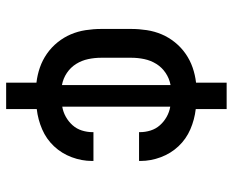

<svg xmlns="http://www.w3.org/2000/svg" viewBox="-88 -580 775 640"><g transform="rotate(90 300.0 -260.5)"><path d="M256 107V6Q230 3 205.5 -5.5Q181 -14 159.5 -29Q138 -44 121.5 -64.5Q105 -85 95 -108.5Q85 -132 81 -158Q77 -184 77 -210V-310Q77 -336 81 -362Q85 -388 95 -411.5Q105 -435 121.5 -455.5Q138 -476 159.5 -491Q181 -506 205.5 -514.5Q230 -523 256 -526V-628H344V-525Q379 -521 411.5 -507Q444 -493 468 -467.5Q492 -442 504.5 -408.5Q517 -375 517 -341V-336H421V-339Q421 -357 415.5 -374.5Q410 -392 398 -405.5Q386 -419 370 -428Q354 -437 336 -440V-80Q354 -83 370 -92Q386 -101 398 -114.5Q410 -128 415.5 -145.5Q421 -163 421 -181V-184H517V-179Q517 -145 504.5 -111.5Q492 -78 468 -52.5Q444 -27 411.5 -13Q379 1 344 5V107ZM264 -79V-441Q242 -437 223.5 -424.5Q205 -412 193.5 -393.5Q182 -375 177.5 -353.5Q173 -332 173 -310V-210Q173 -188 177.5 -166.5Q182 -145 193.5 -126.5Q205 -108 223.5 -95.5Q242 -83 264 -79Z"/></g></svg>

Font: Iosevka Medium Extended
Style: Regular
Weight: 500
Width: 7
Monospace: yes
Designer: Belleve Invis
Foundry: Belleve Invis
Version: Version 32.5.0; ttfautohint (v1.8.4)